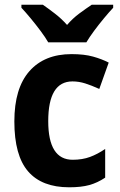

<svg xmlns="http://www.w3.org/2000/svg" viewBox="-20 -786 511 816"><path d="M274 10Q158 10 99.5 -57.5Q41 -125 41 -270Q41 -411 105 -483.5Q169 -556 284 -556Q338 -556 375.5 -545.5Q413 -535 442 -520L402 -408Q369 -423 342 -431.5Q315 -440 288 -440Q185 -440 185 -271Q185 -107 289 -107Q330 -107 362.5 -119Q395 -131 427 -153V-31Q394 -9 359.5 0.5Q325 10 274 10ZM185 -606Q173 -627 152.5 -654.5Q132 -682 110 -708.5Q88 -735 71 -753V-766H162Q185 -750 213 -728.5Q241 -707 265 -680Q289 -708 317.5 -729Q346 -750 370 -766H461V-753Q444 -735 422 -708.5Q400 -682 380 -655Q360 -628 347 -606Z"/></svg>

Font: Noto Sans Gujarati SemiCondensed
Style: Bold
Weight: 700
Width: 4
Designer: Jelle Bosma - Monotype Design Team, Universal Thirst
Foundry: Monotype Imaging Inc.
Version: Version 2.106; ttfautohint (v1.8.4.7-5d5b)